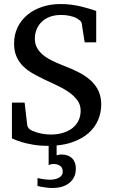

<svg xmlns="http://www.w3.org/2000/svg" viewBox="-20 -707 561 952"><path d="M356 129.9Q356 153.3 347.2 170.9Q338.4 188.5 323 200.7Q307.6 212.9 286.4 219Q265.1 225.1 239.7 225.1Q226.6 225.1 213.6 223.6Q200.7 222.2 189.9 220.2Q177.2 218.3 166 214.8V175.8Q176.3 178.2 187 180.2Q196.3 181.6 206.8 182.9Q217.3 184.1 227.1 184.1Q238.8 184.1 250.2 181.9Q261.7 179.7 270.8 175Q279.8 170.4 285.4 162.6Q291 154.8 291 143.1Q291 124.5 277.8 115.2Q264.6 106 244.1 106Q240.2 106 236.3 106.9Q232.4 107.9 229 108.9L221.2 111.8V16.1H216.8Q175.8 16.1 143.3 10.3Q110.8 4.4 87.4 -2.4Q60.5 -10.7 39.1 -21V-198.2H102.1L115.2 -85Q116.2 -79.1 121.3 -72.3Q126.5 -65.4 131.8 -63L140.1 -58.6Q147.5 -55.2 160.2 -51Q172.9 -46.9 191.2 -43.5Q209.5 -40 232.9 -40Q264.6 -40 291.7 -48.1Q318.8 -56.2 338.4 -71.3Q357.9 -86.4 368.9 -108.4Q379.9 -130.4 379.9 -158.2Q379.9 -188.5 362.5 -211.2Q345.2 -233.9 319.1 -251.7Q293 -269.5 262.2 -283.7Q231.4 -297.9 204.1 -311Q173.3 -325.7 145.3 -341.3Q117.2 -356.9 95.9 -377.4Q74.7 -397.9 62.3 -425.5Q49.8 -453.1 49.8 -491.2Q49.8 -535.6 67.4 -571.8Q85 -607.9 116 -633.5Q147 -659.2 189.2 -673.1Q231.4 -687 280.8 -687Q309.1 -687 334.2 -683.6Q359.4 -680.2 381.1 -675Q402.8 -669.9 421.6 -664.1Q440.4 -658.2 457 -652.8V-497.1H399.9L384.8 -592.8Q383.8 -597.7 379.2 -602.5Q374.5 -607.4 370.1 -609.9Q369.1 -610.4 363.8 -614.3Q358.4 -618.2 347.9 -622.1Q337.4 -626 321 -629.4Q304.7 -632.8 282.2 -632.8Q252 -632.8 228 -624Q204.1 -615.2 187.5 -599.4Q170.9 -583.5 161.9 -562Q152.8 -540.5 152.8 -515.1Q152.8 -492.2 161.9 -473.4Q170.9 -454.6 188.7 -438.7Q206.5 -422.9 232.4 -409.2Q258.3 -395.5 292 -382.8Q337.4 -365.7 372.8 -347.2Q408.2 -328.6 432.4 -305.7Q456.5 -282.7 469.2 -254.2Q481.9 -225.6 481.9 -188Q481.9 -149.9 467 -113.3Q452.1 -76.7 419.9 -47.9Q387.7 -19 337.4 -1.5Q303.7 10.3 260.7 14.2V63Q266.1 62 271 60.5Q275.9 59.1 284.2 59.1Q299.3 59.1 312.3 63Q325.2 66.9 335 75.4Q344.7 84 350.3 97.4Q356 110.8 356 129.9Z"/></svg>

Font: Charis SIL Afr
Style: Regular
Weight: 400
Foundry: SIL International
Version: Version 5.000